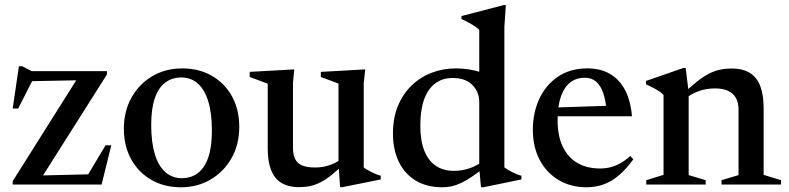

<svg xmlns="http://www.w3.org/2000/svg" viewBox="-20 -742 3171 772"><path d="M31 0V-13.5L300 -440.5L336 -420L72.5 -415L122.5 -442L53 -305.5H31L56 -475.5H69.5L107.5 -456H410V-442.5L139 -14.5L103 -35.5L354 -41.5L319 -15L404.5 -158H427.5L388.5 0Z M711 -25.5Q748 -25.5 775.2 -45.8Q802.5 -66 817.2 -108.2Q832 -150.5 832 -216.5Q832 -286.5 817.5 -334Q803 -381.5 775.5 -406Q748 -430.5 709 -430.5Q672 -430.5 644.8 -410.2Q617.5 -390 602.8 -347.8Q588 -305.5 588 -239.5Q588 -170 602.5 -122.2Q617 -74.5 644.8 -50Q672.5 -25.5 711 -25.5ZM707.5 11Q640 11 588.2 -19Q536.5 -49 507.2 -102Q478 -155 478 -224.5Q478 -295 508.8 -349.8Q539.5 -404.5 592.5 -435.8Q645.5 -467 712.5 -467Q780.5 -467 832.2 -437Q884 -407 913 -354.2Q942 -301.5 942 -231.5Q942 -161 911 -106.2Q880 -51.5 827 -20.2Q774 11 707.5 11Z M1158 -149Q1158 -120 1166.8 -102.5Q1175.5 -85 1195 -76.8Q1214.5 -68.5 1247 -68.5Q1279.5 -68.5 1309.5 -79.5Q1339.5 -90.5 1355.5 -107L1370.5 -90Q1340 -60 1315.5 -40.2Q1291 -20.5 1269.8 -9.5Q1248.5 1.5 1227.5 6Q1206.5 10.5 1182.5 10.5Q1118 10.5 1087.2 -28Q1056.5 -66.5 1056.5 -145.5V-405.5L984 -432.5V-453L1163 -463L1158 -408ZM1347.5 10.5 1341 -84V-406L1270 -432.5V-453L1448.5 -463L1442.5 -407V-69Q1447 -65 1455.2 -60Q1463.5 -55 1473.2 -50.2Q1483 -45.5 1492.8 -41.5Q1502.5 -37.5 1511 -35.5V-20.5L1357 10.5Z M1907 -330.5Q1907 -373 1878.8 -400.8Q1850.5 -428.5 1800.5 -428.5Q1759 -428.5 1729.8 -406.5Q1700.5 -384.5 1685.2 -342Q1670 -299.5 1670 -237Q1670 -176 1686.2 -135.8Q1702.5 -95.5 1732.5 -75.2Q1762.5 -55 1804.5 -55Q1839.5 -55 1871.5 -66.5Q1903.5 -78 1933.5 -103.5L1935.5 -74Q1902.5 -48.5 1877.8 -31.8Q1853 -15 1833 -5.8Q1813 3.5 1795.2 7.2Q1777.5 11 1759 11Q1695.5 11 1651 -16.2Q1606.5 -43.5 1583.2 -92.2Q1560 -141 1560 -205Q1560 -267.5 1580 -316Q1600 -364.5 1635 -398.2Q1670 -432 1715.8 -449.5Q1761.5 -467 1813 -467Q1840 -467 1865.5 -463Q1891 -459 1917.5 -450.5Q1944 -442 1971.5 -428L1907 -409V-622Q1900.5 -628.5 1889.5 -636Q1878.5 -643.5 1864.8 -651Q1851 -658.5 1835.5 -665.5V-677.5L2005 -721.5H2014L2008 -634V-69Q2013 -65 2021 -60Q2029 -55 2038.8 -50.2Q2048.5 -45.5 2058.2 -41.5Q2068 -37.5 2076.5 -35.5V-20.5L1923.5 11H1914L1907 -65.5Z M2342 -467Q2395 -467 2433.2 -444.5Q2471.5 -422 2493.8 -379Q2516 -336 2521 -274.5H2204L2204.5 -309.5L2465 -318L2419 -295.5Q2415.5 -339.5 2405 -369.2Q2394.5 -399 2376.5 -414.2Q2358.5 -429.5 2331 -429.5Q2298 -429.5 2273.5 -411Q2249 -392.5 2235.5 -354.5Q2222 -316.5 2222 -258.5Q2222 -195 2243 -151.8Q2264 -108.5 2302.2 -86.5Q2340.5 -64.5 2393 -64.5Q2415.5 -64.5 2436.2 -70Q2457 -75.5 2476.5 -86.8Q2496 -98 2514 -115L2526.5 -101.5Q2498.5 -63 2469.5 -38Q2440.5 -13 2408.2 -1Q2376 11 2338 11Q2275.5 11 2226.5 -18Q2177.5 -47 2150 -99Q2122.5 -151 2122.5 -220.5Q2122.5 -288 2148.2 -344Q2174 -400 2223.2 -433.5Q2272.5 -467 2342 -467Z M2749 -370.5V-38L2817.5 -17.5V0H2578.5V-17.5L2648 -39V-360.5Q2639 -370 2623.5 -379.5Q2608 -389 2577.5 -403V-416.5L2727 -468.5H2737ZM2881 -17.5 2949.5 -38V-301.5Q2949.5 -329 2939 -348Q2928.5 -367 2907.5 -376.8Q2886.5 -386.5 2855 -386.5Q2819 -386.5 2787.5 -374.8Q2756 -363 2739 -347L2724 -362Q2756 -393 2781.8 -413.5Q2807.5 -434 2830 -445.5Q2852.5 -457 2875 -461.8Q2897.5 -466.5 2922.5 -466.5Q2988 -466.5 3019.2 -427.5Q3050.5 -388.5 3050.5 -305V-39L3120.5 -17.5V0H2881Z"/></svg>

Font: Newsreader 36pt Medium
Style: Regular
Weight: 500
Designer: Hugues Gentile
Foundry: Production Type
Version: Version 1.003